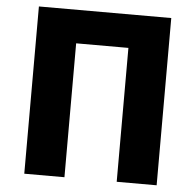

<svg xmlns="http://www.w3.org/2000/svg" viewBox="-53 -797 866 851"><g transform="rotate(5 380.5 -372.0)"><path d="M85.9 0V-744.1H674.8V0H497.1V-595.7H264.6V0Z"/></g></svg>

Font: Bpmf Zihi Sans Heavy
Style: Heavy
Weight: 900
Foundry: But Ko
Version: Version 1.320